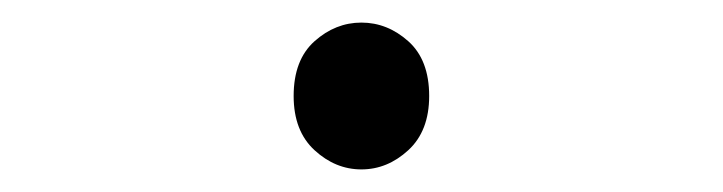

<svg xmlns="http://www.w3.org/2000/svg" viewBox="-20 -518 640 170"><path d="M300 -368Q277 -368 258.5 -385Q240 -402 240 -433Q240 -465 258.5 -481.5Q277 -498 300 -498Q323 -498 341.5 -481.5Q360 -465 360 -433Q360 -402 341.5 -385Q323 -368 300 -368Z"/></svg>

Font: Source Code Pro Light
Style: Regular
Weight: 300
Monospace: yes
Designer: Paul D. Hunt, Teo Tuominen
Foundry: Adobe Systems Incorporated
Version: Version 2.030;PS 1.000;hotconv 16.6.51;makeotf.lib2.5.65220